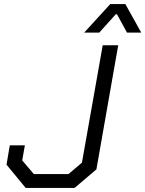

<svg xmlns="http://www.w3.org/2000/svg" viewBox="-20 -922 713 942"><path d="M12 -114 28 -209H102L89 -135L146 -68H316L382 -124L484 -700H560L453 -91L346 0H106ZM521 -902H595L673 -762H603L554 -852H548L467 -762H393Z"/></svg>

Font: Chakra Petch
Style: Italic
Weight: 400
Italic angle: -10°
Designer: Katatrad Aksorn Co.,Ltd.
Foundry: Cadson Demak Co.,Ltd.
Version: Version 1.000; ttfautohint (v1.6)